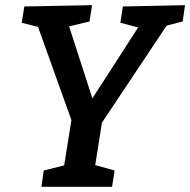

<svg xmlns="http://www.w3.org/2000/svg" viewBox="-20 -722 735 742"><path d="M140 0 149 -63 228 -83 256 -258 127 -618 64 -634 74 -697 336 -702 326 -639 247 -620 337 -342 514 -616 445 -634 455 -697 695 -702 686 -639 624 -623 374 -248 348 -84 423 -63 413 0Z"/></svg>

Font: Bitter SemiBold
Style: Italic
Weight: 600
Italic angle: -9°
Designer: Sol Matas, and Bitter project Authors
Foundry: Sol Matas
Version: Version 2.001